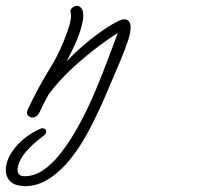

<svg xmlns="http://www.w3.org/2000/svg" viewBox="-58 -359 678 657"><path d="M28 278Q24 278 18.5 277.5Q13 277 8 276Q-13 273 -25.5 259Q-38 245 -38 222Q-38 186 -6.5 146.5Q25 107 79 82Q81 81 83 80.5Q85 80 87 80Q100 80 100 91Q100 100 88 108Q16 162 4 208Q3 212 2.5 215Q2 218 2 221Q2 244 26 244Q58 244 88 224.5Q118 205 145 171Q182 125 212.5 68.5Q243 12 267.5 -46Q292 -104 311.5 -156.5Q331 -209 345 -246Q320 -231 278.5 -200Q237 -169 191.5 -127.5Q146 -86 109 -37Q102 -24 94 -9Q86 6 78 24Q69 43 53 43Q46 43 40 38Q34 33 34 26Q34 24 36 18Q56 -25 75.5 -60.5Q95 -96 116 -130Q125 -144 136.5 -166.5Q148 -189 159 -215.5Q170 -242 177.5 -266Q185 -290 185 -305Q185 -313 184 -316Q183 -317 183 -320Q183 -328 190.5 -333.5Q198 -339 205 -339Q213 -339 220 -331.5Q227 -324 227 -306Q227 -291 220.5 -266.5Q214 -242 199 -208Q191 -191 184 -176.5Q177 -162 170 -149Q209 -190 250 -222.5Q291 -255 323 -274Q355 -293 366 -293Q389 -293 389 -265Q389 -247 379.5 -218.5Q370 -190 353 -149Q331 -97 305.5 -37.5Q280 22 251 78.5Q222 135 187 180Q155 222 114 250Q73 278 28 278Z"/></svg>

Font: Meow Script
Style: Regular
Weight: 400
Designer: Robert E. Leuschke
Foundry: Robert E. Leuschke
Version: Version 1.010; ttfautohint (v1.8.3)